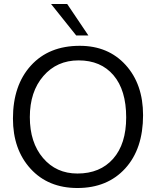

<svg xmlns="http://www.w3.org/2000/svg" viewBox="-20 -945 794 977"><path d="M374 11.7Q225.1 11.7 135.5 -86.4Q45.9 -184.6 45.9 -341.8Q45.9 -510.7 137.2 -611.3Q228.5 -711.9 385.7 -711.9Q530.8 -711.9 619.4 -614.3Q708 -516.6 708 -358.9Q708 -187.5 617.2 -87.9Q526.4 11.7 374 11.7ZM379.9 -637.7Q269.5 -637.7 200.7 -558.1Q131.8 -478.5 131.8 -349.1Q131.8 -219.7 199 -140.9Q266.1 -62 374 -62Q489.3 -62 555.7 -137.2Q622.1 -212.4 622.1 -347.7Q622.1 -486.3 557.6 -562Q493.2 -637.7 379.9 -637.7ZM429.7 -764.6H367.7L239.7 -924.8H321.8Z"/></svg>

Font: Segoe UI Historic
Style: Regular
Weight: 400
Foundry: Microsoft Corporation
Version: Version 1.03